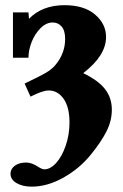

<svg xmlns="http://www.w3.org/2000/svg" viewBox="-20 -466 469 731"><path d="M100.6 244.6Q66.4 244.6 43.2 231.2Q20 217.8 20 195.3Q20 176.8 36.6 164.8Q53.2 152.8 79.6 152.8Q100.6 152.8 125 168.9Q140.1 178.7 148.9 178.7Q171.9 178.7 194.1 154.1Q216.3 129.4 230.5 87.6Q244.6 45.9 244.6 0.5Q244.6 -58.1 222.2 -89.8Q199.7 -121.6 165.5 -121.6Q142.6 -121.6 96.2 -98.1L73.7 -147.9Q132.3 -175.8 154.1 -188.5Q175.8 -201.2 189.5 -216.8Q228 -261.7 228 -317.9Q228 -349.6 214.6 -365Q201.2 -380.4 180.7 -380.4Q155.8 -380.4 134 -358.4Q112.3 -336.4 100.3 -305.7Q88.4 -274.9 88.4 -246.1H29.3V-418.9H88.4L90.3 -394.5Q141.1 -446.3 225.6 -446.3Q300.3 -446.3 342 -410.6Q383.8 -375 383.8 -325.2Q383.8 -254.4 296.9 -187.5Q354.5 -159.7 380.1 -126.5Q405.8 -93.3 405.8 -48.3Q405.8 -6.3 385.7 33.7Q365.7 73.7 325.2 123.5Q282.2 176.3 221.2 210.4Q160.2 244.6 100.6 244.6Z"/></svg>

Font: Elstob Grade
Style: Regular
Weight: 400
Designer: Peter S. Baker
Version: Version 1.015